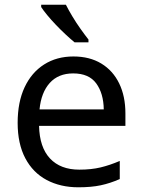

<svg xmlns="http://www.w3.org/2000/svg" viewBox="-20 -786 604 816"><path d="M292 -546Q361 -546 410.5 -516Q460 -486 486.5 -431.5Q513 -377 513 -304V-251H146Q148 -160 192.5 -112.5Q237 -65 317 -65Q368 -65 407.5 -74.5Q447 -84 489 -102V-25Q448 -7 408 1.5Q368 10 313 10Q237 10 178.5 -21Q120 -52 87.5 -113.5Q55 -175 55 -264Q55 -352 84.5 -415Q114 -478 167.5 -512Q221 -546 292 -546ZM291 -474Q228 -474 191.5 -433.5Q155 -393 148 -321H421Q420 -389 389 -431.5Q358 -474 291 -474ZM260 -766Q271 -744 287.5 -716.5Q304 -689 322.5 -663Q341 -637 356 -618V-606H297Q280 -620 259 -639.5Q238 -659 217.5 -680.5Q197 -702 180.5 -722Q164 -742 155 -756V-766Z"/></svg>

Font: Noto Sans Bamum
Style: Regular
Weight: 400
Designer: Monotype Design Team
Foundry: Monotype Imaging Inc.
Version: Version 2.001